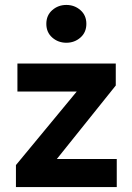

<svg xmlns="http://www.w3.org/2000/svg" viewBox="-20 -757 536 777"><path d="M44.5 0V-89L290.5 -386.5H50.5V-500H448.5V-411L210 -113.5H452.5V0ZM248.5 -584Q215.5 -584 191.5 -605Q167.5 -626 167.5 -660.5Q167.5 -695 191.5 -716Q215.5 -737 248.5 -737Q281.5 -737 305.5 -716Q329.5 -695 329.5 -660.5Q329.5 -626 305.5 -605Q281.5 -584 248.5 -584Z"/></svg>

Font: Geologica Cursive Medium
Style: Regular
Weight: 500
Designer: Sindre Bremnes, Frode Helland
Foundry: Monokrom Skriftforlag AS
Version: Version 1.010;gftools[0.9.28]